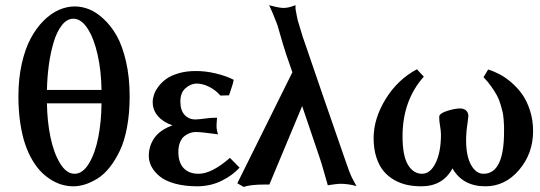

<svg xmlns="http://www.w3.org/2000/svg" viewBox="-20 -717 2107 749"><path d="M51.8 -340.8Q51.8 -409.7 64.9 -468.3Q78.1 -526.9 99.9 -567.4Q121.6 -607.9 150.4 -636.5Q179.2 -665 210 -678.5Q240.7 -691.9 272 -691.9Q298.8 -691.9 326.7 -681.2Q354.5 -670.4 383.5 -643.8Q412.6 -617.2 434.8 -578.4Q457 -539.6 471.4 -478Q485.8 -416.5 485.8 -340.8Q485.8 -275.4 475.6 -220.7Q465.3 -166 447.5 -128.9Q429.7 -91.8 407.7 -64Q385.7 -36.1 360.4 -20.5Q335 -4.9 311.8 2.4Q288.6 9.8 266.1 9.8Q246.1 9.8 225.8 4.6Q205.6 -0.5 184.3 -12.7Q163.1 -24.9 144 -43.2Q125 -61.5 107.9 -89.6Q90.8 -117.7 78.6 -153.1Q66.4 -188.5 59.1 -236.6Q51.8 -284.7 51.8 -340.8ZM266.1 -644Q241.2 -644 221.2 -618.4Q201.2 -592.8 189 -551.3Q176.8 -509.8 170.4 -462.4Q164.1 -415 163.1 -366.2H376Q375 -440.4 360.8 -503.7Q346.7 -566.9 321.8 -605.5Q296.9 -644 266.1 -644ZM376 -314H163.1Q164.1 -243.2 177 -181.4Q189.9 -119.6 214.6 -79.3Q239.3 -39.1 271 -39.1Q302.7 -39.1 326.9 -79.1Q351.1 -119.1 363.3 -180.9Q375.5 -242.7 376 -314Z M745.6 -391.1Q723.1 -390.1 703.4 -372.6Q683.6 -355 683.6 -320.8Q683.6 -287.1 700 -269Q716.3 -251 742.7 -251Q753.4 -251 791.5 -255.9Q807.1 -257.8 826.7 -257.8Q826.7 -256.8 826.2 -251.5Q825.7 -246.1 825.7 -245.1Q825.7 -242.2 825.2 -236.3Q824.7 -230.5 824.7 -226.1Q824.7 -210 830.6 -192.9Q828.6 -192.9 810.1 -195.6Q791.5 -198.2 772.5 -200.2Q753.4 -202.1 743.7 -202.1Q732.9 -202.1 722.2 -198.5Q711.4 -194.8 700.4 -186.8Q689.5 -178.7 682.6 -162.6Q675.8 -146.5 675.8 -124Q675.8 -83 696.5 -61Q717.3 -39.1 754.9 -39.1Q805.7 -39.1 877 -101.1L914.6 -63Q887.7 -33.2 845 -12Q802.2 9.3 750.5 9.8Q700.7 9.8 662.6 -0.7Q624.5 -11.2 603 -29.1Q581.5 -46.9 571 -66.9Q560.5 -86.9 560.5 -108.9Q560.5 -147.9 582.5 -179.2Q604.5 -210.4 652.8 -228Q617.7 -239.7 596.7 -263.4Q575.7 -287.1 575.7 -318.8Q575.7 -332 580.6 -347.2Q585.4 -362.3 597.9 -379.2Q610.4 -396 628.7 -409.2Q647 -422.4 676.8 -431.2Q706.5 -439.9 742.7 -439.9Q779.8 -440.4 821 -430.7Q862.3 -420.9 891.6 -405.8Q890.1 -392.6 873.5 -345.2L839.8 -344.2Q821.3 -365.7 795.9 -378.4Q770.5 -391.1 745.6 -391.1Z M1158.7 -303.2 1030.8 2.9H1011.7Q957 2.9 930.7 12.2L905.8 -2L1120.6 -435.1L1096.7 -503.9Q1090.8 -521.5 1084.2 -543.7Q1077.6 -565.9 1071.3 -587.9Q1064.9 -609.9 1062.5 -618.2Q1061.5 -621.6 1059.8 -625.7Q1058.1 -629.9 1057.6 -630.9Q1051.3 -647.9 1044.4 -664.3Q1037.6 -680.7 1033.7 -688.5L1029.8 -696.8Q1068.8 -686 1086.4 -686Q1105.5 -686 1132.8 -696.8V-682.1Q1133.3 -679.2 1134.8 -671.4Q1136.2 -663.6 1137.9 -654.8Q1139.6 -646 1141.6 -637.2Q1141.6 -638.2 1142.1 -637.2Q1142.1 -636.7 1142.1 -635.7L1144.5 -627.9Q1154.3 -594.2 1162.6 -567.9V-568.8Q1244.1 -330.1 1326.7 -92.8Q1344.2 -41 1353.5 -22.9L1370.6 8.8Q1338.4 0 1309.6 0Q1301.3 0 1288.6 1.5Q1275.9 2.9 1267.6 4.4L1258.8 5.9Q1256.8 -2 1251.5 -19.5Q1246.1 -37.1 1244.6 -43.9Q1233.4 -84 1224.6 -108.9Z M2059.6 -206.1Q2059.6 -118.2 2005.1 -54.2Q1950.7 9.8 1873.5 9.8Q1785.2 9.8 1745.1 -60.1Q1707.5 9.8 1623.5 9.8Q1594.7 9.8 1568.8 4.4Q1543 -1 1518.6 -14.6Q1494.1 -28.3 1476.6 -49.3Q1459 -70.3 1448.2 -103.3Q1437.5 -136.2 1437.5 -178.2Q1437.5 -254.4 1484.4 -330.6Q1531.2 -406.7 1606.4 -446.8L1633.3 -418Q1550.3 -324.7 1550.3 -185.1Q1550.3 -109.9 1571.3 -74.5Q1592.3 -39.1 1626.5 -39.1Q1658.7 -39.1 1679.4 -81.3Q1700.2 -123.5 1700.2 -192.9Q1700.2 -204.6 1696.3 -229Q1693.4 -243.7 1693.4 -261.2Q1693.4 -274.4 1723.9 -284.2Q1754.4 -293.9 1774.4 -293.9Q1789.6 -293.9 1798.3 -285.9Q1807.1 -277.8 1807.1 -264.2L1804.2 -238.8Q1798.3 -202.6 1798.3 -169.9Q1798.3 -108.4 1817.6 -73.7Q1836.9 -39.1 1866.2 -39.1Q1946.3 -39.1 1946.3 -203.1Q1946.3 -220.2 1946.3 -225.1Q1946.3 -230 1944.8 -249.3Q1943.4 -268.6 1940.9 -279.3Q1938.5 -290 1932.6 -309.8Q1926.8 -329.6 1918.5 -344.7Q1910.2 -359.9 1896.7 -379.2Q1883.3 -398.4 1866.2 -416L1884.3 -445.8Q1906.7 -439 1929.4 -427Q1952.1 -415 1976.1 -394.3Q2000 -373.5 2018.1 -347.7Q2036.1 -321.8 2047.9 -284.9Q2059.6 -248 2059.6 -206.1Z"/></svg>

Font: Linear Smooth
Style: Bold
Weight: 700
Designer: Philipp H. Poll, Flanker
Foundry: Philipp H. Poll, reworked by Flanker
Version: Version 1.061 | FøM Fix